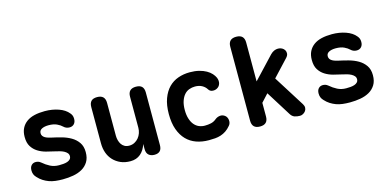

<svg xmlns="http://www.w3.org/2000/svg" viewBox="-70 -1140 3141 1550"><g transform="rotate(-15 1500.0 -365.0)"><path d="M300 10Q267 10 238.5 6.5Q210 3 185.5 -6Q161 -15 139 -29Q117 -43 98 -64Q85 -77 79 -91.5Q73 -106 73 -125Q73 -152 87 -167Q101 -182 123 -182Q133 -182 143.5 -179Q154 -176 165 -167Q195 -141 227.5 -124.5Q260 -108 300 -108Q318 -108 336 -109.5Q354 -111 369 -116Q384 -121 393.5 -131Q403 -141 403 -157Q403 -172 393.5 -183Q384 -194 369 -202Q354 -210 336 -215Q318 -220 300 -224Q262 -232 225 -242Q188 -252 158 -271Q128 -290 109 -320.5Q90 -351 90 -400Q90 -442 105 -472Q120 -502 147.5 -522Q175 -542 213.5 -551Q252 -560 300 -560Q362 -560 415 -541.5Q468 -523 496 -488Q504 -479 509 -467.5Q514 -456 514 -439Q514 -412 499.5 -396.5Q485 -381 461 -381Q449 -381 436 -385.5Q423 -390 413 -400Q397 -416 369.5 -429Q342 -442 300 -442Q282 -442 268 -439Q254 -436 243.5 -430.5Q233 -425 227.5 -416.5Q222 -408 222 -396Q222 -382 229 -372.5Q236 -363 247.5 -356.5Q259 -350 273 -346Q287 -342 300 -339Q338 -331 379.5 -319.5Q421 -308 455.5 -288Q490 -268 512.5 -236Q535 -204 535 -155Q535 -106 515 -74Q495 -42 462.5 -23.5Q430 -5 388 2.5Q346 10 300 10Z M996 -235V-494Q996 -527 1012.5 -543.5Q1029 -560 1062 -560Q1096 -560 1112 -543.5Q1128 -527 1128 -494V-55Q1128 -22 1112.5 -6Q1097 10 1066 10Q1036 10 1018 -6Q1000 -22 1000 -55V-98Q984 -47 950 -18.5Q916 10 866 10Q820 10 784.5 -5.5Q749 -21 723.5 -48Q698 -75 685 -111.5Q672 -148 672 -191V-494Q672 -527 688 -543.5Q704 -560 738 -560Q771 -560 787.5 -543.5Q804 -527 804 -494V-219Q804 -200 809 -181Q814 -162 824 -147Q834 -132 850 -123Q866 -114 889 -114Q913 -114 933 -124.5Q953 -135 967 -152Q981 -169 988.5 -190.5Q996 -212 996 -235Z M1262 -277Q1262 -352 1282 -406Q1302 -460 1335.5 -494Q1369 -528 1414.5 -544Q1460 -560 1512 -560Q1555 -560 1589 -551.5Q1623 -543 1648.5 -528.5Q1674 -514 1690 -496Q1706 -478 1714 -460Q1725 -432 1717.5 -408.5Q1710 -385 1687 -374Q1670 -366 1650.5 -368.5Q1631 -371 1620 -388Q1606 -411 1581.5 -424.5Q1557 -438 1523 -438Q1498 -438 1474.5 -429.5Q1451 -421 1433.5 -401Q1416 -381 1405.5 -350Q1395 -319 1395 -275Q1395 -234 1405 -202.5Q1415 -171 1432 -151Q1449 -131 1471.5 -121.5Q1494 -112 1520 -112Q1547 -112 1571.5 -117.5Q1596 -123 1616 -140Q1633 -154 1655.5 -157Q1678 -160 1698 -145Q1707 -138 1712 -128Q1717 -118 1718.5 -106Q1720 -94 1717 -82Q1714 -70 1705 -60Q1686 -37 1665 -23Q1644 -9 1621 -1.5Q1598 6 1573 8Q1548 10 1521 10Q1464 10 1416.5 -7Q1369 -24 1335 -59Q1301 -94 1281.5 -148Q1262 -202 1262 -277Z M2015 -56Q2015 -23 1998.5 -6.5Q1982 10 1948.5 10Q1915 10 1898.5 -6.5Q1882 -23 1882 -56V-674Q1882 -707 1898.5 -723.5Q1915 -740 1948.5 -740Q1982 -740 1998.5 -723.5Q2015 -707 2015 -674V-349L2186 -531Q2201 -546 2217 -553Q2233 -560 2250 -560Q2268 -560 2282.5 -552Q2297 -544 2304.5 -531Q2312 -518 2310.5 -502Q2309 -486 2294 -470L2166 -333L2329 -74Q2339 -58 2338.5 -43Q2338 -28 2330 -16.5Q2322 -5 2309 2.5Q2296 10 2282 10Q2256 10 2236 2.5Q2216 -5 2202 -29L2074 -234L2015 -170Z M2700 10Q2667 10 2638.5 6.5Q2610 3 2585.5 -6Q2561 -15 2539 -29Q2517 -43 2498 -64Q2485 -77 2479 -91.5Q2473 -106 2473 -125Q2473 -152 2487 -167Q2501 -182 2523 -182Q2533 -182 2543.5 -179Q2554 -176 2565 -167Q2595 -141 2627.5 -124.5Q2660 -108 2700 -108Q2718 -108 2736 -109.5Q2754 -111 2769 -116Q2784 -121 2793.5 -131Q2803 -141 2803 -157Q2803 -172 2793.5 -183Q2784 -194 2769 -202Q2754 -210 2736 -215Q2718 -220 2700 -224Q2662 -232 2625 -242Q2588 -252 2558 -271Q2528 -290 2509 -320.5Q2490 -351 2490 -400Q2490 -442 2505 -472Q2520 -502 2547.5 -522Q2575 -542 2613.5 -551Q2652 -560 2700 -560Q2762 -560 2815 -541.5Q2868 -523 2896 -488Q2904 -479 2909 -467.5Q2914 -456 2914 -439Q2914 -412 2899.5 -396.5Q2885 -381 2861 -381Q2849 -381 2836 -385.5Q2823 -390 2813 -400Q2797 -416 2769.5 -429Q2742 -442 2700 -442Q2682 -442 2668 -439Q2654 -436 2643.5 -430.5Q2633 -425 2627.5 -416.5Q2622 -408 2622 -396Q2622 -382 2629 -372.5Q2636 -363 2647.5 -356.5Q2659 -350 2673 -346Q2687 -342 2700 -339Q2738 -331 2779.5 -319.5Q2821 -308 2855.5 -288Q2890 -268 2912.5 -236Q2935 -204 2935 -155Q2935 -106 2915 -74Q2895 -42 2862.5 -23.5Q2830 -5 2788 2.5Q2746 10 2700 10Z"/></g></svg>

Font: Maple Mono Normal NL
Style: Bold
Weight: 700
Monospace: yes
Designer: subframe7536
Version: Version 7.000